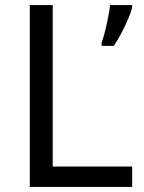

<svg xmlns="http://www.w3.org/2000/svg" viewBox="-20 -734 564 754"><path d="M97 0V-714H187V-80H499V0ZM499 -705Q495 -687 483.5 -660Q472 -633 457 -604.5Q442 -576 427 -554H379V-566Q386 -585 392.5 -611.5Q399 -638 404.5 -665.5Q410 -693 412 -714H499Z"/></svg>

Font: Noto Naskh Arabic
Style: Regular
Weight: 400
Designer: Monotype Design Team, David Williams, Mohamad Dakak and Nizar Qandah
Foundry: Monotype Imaging Inc.
Version: Version 2.013